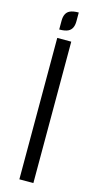

<svg xmlns="http://www.w3.org/2000/svg" viewBox="-133 -906 483 944"><g transform="rotate(15 108.5 -434.0)"><path d="M144.5 -0.5H73.2V-720.2H144.5ZM71.8 -762.7V-807.1Q71.8 -847.7 98.1 -860.4Q114.3 -868.2 143.1 -868.2V-823.7Q143.1 -783.2 116.7 -770.5Q100.6 -762.7 71.8 -762.7Z"/></g></svg>

Font: Greenwashing Machine
Style: Regular
Weight: 400
Designer: Tup Wanders
Foundry: Free font, DO NOT SELL
Version: Version 1.00;August 10, 2023;FontCreator 11.5.0.2430 64-bit